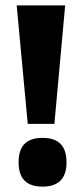

<svg xmlns="http://www.w3.org/2000/svg" viewBox="-20 -680 307 713"><path d="M83 -220 42 -660H222L182 -220ZM138 13Q93 13 71 -9.5Q49 -32 49 -77Q49 -123 71 -145.5Q93 -168 138 -168Q183 -168 205 -145.5Q227 -123 227 -77Q227 13 138 13Z"/></svg>

Font: Bricolage Grotesque 24pt SemiCondensed ExtraBold
Style: Regular
Weight: 800
Width: 4
Designer: Mathieu Triay
Foundry: Atelier Triay
Version: Version 1.001;gftools[0.9.33.dev8+g029e19f]